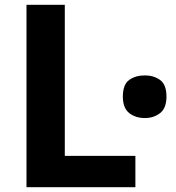

<svg xmlns="http://www.w3.org/2000/svg" viewBox="-20 -777 731 797"><path d="M90 0V-757H249V-130H542V0ZM582 -287Q542 -287 516 -308Q490 -329 490 -376Q490 -426 516 -445Q542 -464 582 -464Q618 -464 644.5 -445Q671 -426 671 -376Q671 -328 644.5 -307.5Q618 -287 582 -287Z"/></svg>

Font: Menbere
Style: Regular
Weight: 400
Designer: Aleme Tadesse
Foundry: Sorkin Type Co
Version: Version 1.000